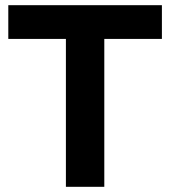

<svg xmlns="http://www.w3.org/2000/svg" viewBox="-20 -720 656 740"><path d="M604 -570H382V0H234V-570H12V-700H604Z"/></svg>

Font: PT Sans Caption
Style: Bold
Weight: 700
Designer: A.Korolkova, O.Umpeleva, V.Yefimov
Foundry: ParaType Ltd
Version: Version 2.003W OFL